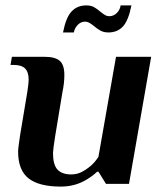

<svg xmlns="http://www.w3.org/2000/svg" viewBox="-20 -680 607 710"><path d="M47 -119Q47 -133 54.5 -181Q62 -229 81 -340Q86 -372 86 -385Q86 -413 73 -426.5Q60 -440 29 -440H19L24 -470H144Q184 -470 201 -455Q218 -440 218 -403Q218 -372 211 -340Q192 -227 184 -176.5Q176 -126 176 -114Q176 -71 192.5 -53Q209 -35 243 -35Q264 -35 281 -43.5Q298 -52 316 -67Q331 -80 344 -100L409 -470H539L457 0H372L344 -45H339Q325 -31 302 -17Q259 10 205 10Q124 10 85.5 -20.5Q47 -51 47 -119ZM299 -660Q316 -660 327 -654Q338 -648 352 -636Q362 -628 369 -624Q376 -620 384 -620Q400 -620 412 -632Q424 -644 426 -660H466Q455 -604 434.5 -582Q414 -560 381 -560Q364 -560 352 -566.5Q340 -573 327 -584Q325 -586 318.5 -590.5Q312 -595 306.5 -597.5Q301 -600 295 -600Q279 -600 267.5 -588Q256 -576 253 -560H213Q224 -616 245 -638Q266 -660 299 -660Z"/></svg>

Font: Philosopher
Style: Bold Italic
Weight: 700
Italic angle: -10°
Designer: Jovanny Lemonad
Foundry: Jovanny Lemonad
Version: Version 2.000